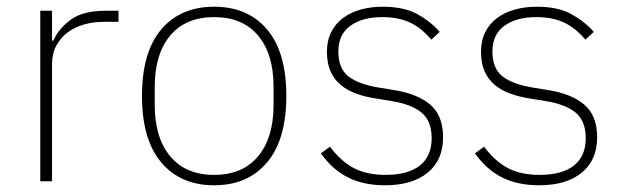

<svg xmlns="http://www.w3.org/2000/svg" viewBox="-20 -540 1857 572"><path d="M100 0V-508H135V-419H139Q155 -455 191 -481.5Q227 -508 295 -508H333V-475H289Q258 -475 230 -467Q202 -459 181 -443Q160 -427 147.5 -403.5Q135 -380 135 -349V0Z M618 12Q518 12 460.5 -56Q403 -124 403 -254Q403 -385 460.5 -452.5Q518 -520 618 -520Q718 -520 775.5 -452.5Q833 -385 833 -254Q833 -124 775.5 -56Q718 12 618 12ZM618 -19Q703 -19 749 -74.5Q795 -130 795 -227V-281Q795 -379 749 -434Q703 -489 618 -489Q533 -489 487 -434Q441 -379 441 -281V-227Q441 -130 487 -74.5Q533 -19 618 -19Z M1127 12Q1064 12 1017.5 -11Q971 -34 936 -83L963 -103Q997 -58 1035.5 -38.5Q1074 -19 1128 -19Q1196 -19 1231 -47Q1266 -75 1266 -128Q1266 -179 1236.5 -204Q1207 -229 1146 -239L1103 -246Q1069 -251 1041.5 -261Q1014 -271 994.5 -287.5Q975 -304 964.5 -328Q954 -352 954 -386Q954 -419 966.5 -444Q979 -469 1001.5 -486Q1024 -503 1054.5 -511.5Q1085 -520 1120 -520Q1184 -520 1224 -497.5Q1264 -475 1290 -445L1265 -422Q1254 -435 1240.5 -447Q1227 -459 1210 -468.5Q1193 -478 1170.5 -483.5Q1148 -489 1119 -489Q1059 -489 1023.5 -463Q988 -437 988 -387Q988 -336 1018 -312.5Q1048 -289 1109 -279L1152 -272Q1223 -261 1261.5 -228.5Q1300 -196 1300 -131Q1300 -63 1254 -25.5Q1208 12 1127 12Z M1586 12Q1523 12 1476.5 -11Q1430 -34 1395 -83L1422 -103Q1456 -58 1494.5 -38.5Q1533 -19 1587 -19Q1655 -19 1690 -47Q1725 -75 1725 -128Q1725 -179 1695.5 -204Q1666 -229 1605 -239L1562 -246Q1528 -251 1500.5 -261Q1473 -271 1453.5 -287.5Q1434 -304 1423.5 -328Q1413 -352 1413 -386Q1413 -419 1425.5 -444Q1438 -469 1460.5 -486Q1483 -503 1513.5 -511.5Q1544 -520 1579 -520Q1643 -520 1683 -497.5Q1723 -475 1749 -445L1724 -422Q1713 -435 1699.5 -447Q1686 -459 1669 -468.5Q1652 -478 1629.5 -483.5Q1607 -489 1578 -489Q1518 -489 1482.5 -463Q1447 -437 1447 -387Q1447 -336 1477 -312.5Q1507 -289 1568 -279L1611 -272Q1682 -261 1720.5 -228.5Q1759 -196 1759 -131Q1759 -63 1713 -25.5Q1667 12 1586 12Z"/></svg>

Font: IBM Plex Sans Hebrew ExtraLight
Style: Regular
Weight: 200
Designer: Mike Abbink, Paul van der Laan, Pieter van Rosmalen, Yanek Iontef
Foundry: Bold Monday
Version: Version 1.2